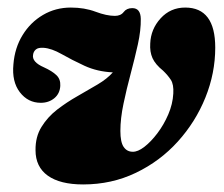

<svg xmlns="http://www.w3.org/2000/svg" viewBox="-20 -478 592 508"><path d="M549.5 -352Q549.5 -284.5 523.5 -220Q497.5 -155.5 450.5 -103.5Q403.5 -51.5 339.5 -20.8Q275.5 10 200 10Q139 10 106.5 -13.2Q74 -36.5 74 -80.5Q73.5 -116 89.8 -142.2Q106 -168.5 131.2 -188Q156.5 -207.5 184.8 -223.5Q213 -239.5 238.2 -254.5Q263.5 -269.5 278.5 -286.5Q237 -288.5 203.5 -304Q170 -319.5 143.2 -334.8Q116.5 -350 95.5 -351.5Q81 -352.5 74.8 -347Q68.5 -341.5 67.5 -333Q64 -314 96 -300Q118 -290 129.2 -279.2Q140.5 -268.5 139.5 -251Q138.5 -230.5 123.8 -218.2Q109 -206 88 -206Q54 -206 32.5 -234Q11 -262 15.5 -308Q19 -351.5 39.8 -385.2Q60.5 -419 93.8 -438.5Q127 -458 167.5 -458Q203.5 -458 232.8 -447Q262 -436 284 -436Q299.5 -436 307.2 -446.2Q315 -456.5 330 -456.5Q352 -456.5 352.5 -428Q353 -398 344.8 -360.8Q336.5 -323.5 325.8 -283.2Q315 -243 306.8 -203.8Q298.5 -164.5 298.5 -131.5Q298.5 -102 307.2 -89.2Q316 -76.5 331 -76.5Q344.5 -76 362 -89.5Q379.5 -103 396.5 -125.5Q413.5 -148 425.2 -175.2Q437 -202.5 438.5 -230.5Q440 -254.5 432 -266.8Q424 -279 411.5 -291Q391 -307.5 383.5 -324.2Q376 -341 377.5 -363Q379 -401 405 -429.5Q431 -458 470 -458Q549.5 -458 549.5 -352Z"/></svg>

Font: Fraunces 144pt Soft Black
Style: Italic
Weight: 900
Italic angle: -16°
Version: Version 1.000;[b76b70a41]